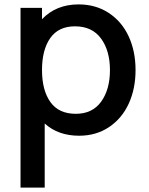

<svg xmlns="http://www.w3.org/2000/svg" viewBox="-20 -598 674 868"><path d="M335.4 -578.1Q413.1 -578.1 471.9 -539.3Q530.8 -500.5 561.8 -433.3Q592.8 -366.2 592.8 -281.2Q592.8 -196.8 562 -129.6Q531.2 -62.5 472.9 -23.4Q414.6 15.6 337.4 15.6Q243.2 15.6 182.1 -39.6V250H72.8V-562.5H169.9V-511.2Q233.9 -578.1 335.4 -578.1ZM322.8 -83.5Q397.9 -83.5 437.5 -138.7Q477.1 -193.8 477.1 -281.2Q477.1 -368.7 436.8 -423.8Q396.5 -479 318.8 -479Q244.6 -479 207.3 -426Q169.9 -373 169.9 -281.2Q169.9 -189.9 207.8 -136.7Q245.6 -83.5 322.8 -83.5Z"/></svg>

Font: Manrope3 Semibold
Style: Regular
Weight: 600
Width: 4
Designer: Mikhail Sharanda
Foundry: Mikhail Sharanda
Version: Version 3.000;PS 003.000;hotconv 1.0.88;makeotf.lib2.5.64775